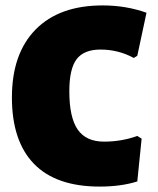

<svg xmlns="http://www.w3.org/2000/svg" viewBox="-20 -678 582 709"><path d="M359 -658Q445 -658 521 -631L487 -472L474 -464Q417 -495 351 -495Q290 -495 263 -459.5Q236 -424 236 -341Q236 -244 267 -199.5Q298 -155 364 -155Q429 -155 487 -176L503 -166L487 -8Q427 11 348 11Q187 11 105.5 -73Q24 -157 24 -318Q24 -480 111.5 -569Q199 -658 359 -658Z"/></svg>

Font: Alegreya Sans SC Black
Style: Regular
Weight: 900
Designer: Juan Pablo del Peral
Foundry: Huerta Tipografica
Version: Version 2.007